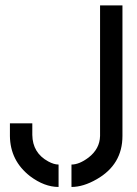

<svg xmlns="http://www.w3.org/2000/svg" viewBox="-20 -704 519 728"><path d="M17.6 -188.5V-236.3H102.5V-192.4Q103.5 -124 163.1 -91.8Q184.6 -80.1 202.1 -80.1V4.9Q148.4 4.9 93.8 -36.1Q18.6 -94.7 17.6 -188.5ZM251 4.9V-80.1Q280.3 -80.1 315.4 -106.4Q358.4 -139.6 359.4 -188.5V-683.6H444.3V-188.5Q444.3 -80.1 346.7 -24.4Q295.9 4.9 251 4.9Z"/></svg>

Font: Post No Bills Colombo SemiBold
Style: Regular
Weight: 600
Designer: Kosala Senevirathne, Siva Puranthara, Lasantha Premarathna, Tharique Azeez
Foundry: Mooniak
Version: Version 1.220 ; ttfautohint (v1.6)